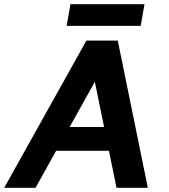

<svg xmlns="http://www.w3.org/2000/svg" viewBox="-62 -893 805 913"><path d="M-42 0H107L205 -176H456L492 0H641L498 -700H349ZM255 -770H607L625 -873H273ZM269 -289 389 -504 433 -289Z"/></svg>

Font: Uncut Sans
Style: Bold Italic
Weight: 700
Italic angle: -10°
Designer: Kasper Nordkvist
Foundry: Uncut Type
Version: Version 1.111;FEAKit 1.0